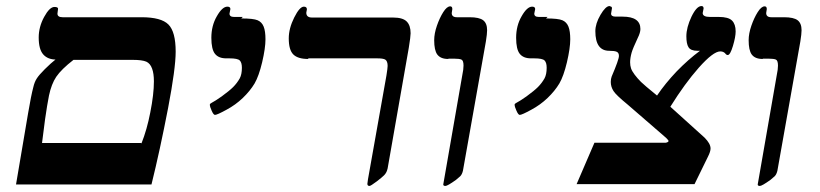

<svg xmlns="http://www.w3.org/2000/svg" viewBox="-20 -609 2712 635"><path d="M167 -415 166 -412Q138 -412 123 -429Q108 -446 108 -485Q108 -520 126 -553Q144 -586 160 -586Q172 -586 172 -580L170 -564Q170 -552 187 -552H448Q513 -552 537 -528Q561 -504 561 -438Q561 -383 536 -252Q509 -112 481 1H33L73 -235Q83 -294 90 -320Q94 -338 102 -350Q109 -361 128 -380Q148 -400 167 -415ZM446 -136 448 -135Q466 -180 477 -237Q489 -297 489 -340Q489 -366 483 -382Q477 -399 464 -405Q450 -411 419 -411H223Q183 -380 166 -355Q150 -331 142 -293Q136 -263 129 -214Q127 -200 119 -136Z M783 -553 778 -548Q818 -548 832 -542Q846 -536 852 -521Q858 -506 858 -479Q858 -450 847 -403Q836 -357 822 -333Q807 -308 783 -285Q759 -262 729 -246Q698 -229 691 -229Q686 -229 680 -243Q674 -256 674 -263Q674 -266 680 -269Q690 -274 713 -290Q739 -309 751 -321Q764 -334 773 -350Q780 -363 780 -385Q780 -402 773 -409Q766 -416 739 -416H728Q703 -416 691 -431Q679 -446 679 -484Q679 -524 697 -555Q715 -587 732 -587Q742 -587 742 -579L739 -564Q739 -553 754 -553Z M1000 -416 999 -414Q965 -414 950 -429Q935 -444 935 -482Q935 -515 953 -551Q971 -587 985 -587Q995 -587 995 -578L993 -567Q993 -551 1012 -551H1280Q1312 -551 1325 -538Q1338 -525 1338 -499Q1338 -488 1332 -451L1262 -52Q1260 -44 1258 -40Q1255 -34 1250 -29Q1243 -22 1226 -9Q1206 6 1202 6Q1195 6 1195 -1L1197 -16L1258 -359Q1262 -384 1262 -391Q1262 -407 1254 -412Q1247 -416 1228 -416Z M1464 -415 1462 -414Q1437 -414 1426 -429Q1416 -443 1416 -476Q1416 -498 1425 -524Q1434 -550 1446 -569Q1458 -588 1469 -588Q1476 -588 1476 -579L1474 -566Q1474 -552 1491 -552H1533Q1565 -552 1578 -542Q1591 -532 1591 -509Q1591 -497 1587 -472L1511 -44Q1508 -32 1502 -26Q1498 -22 1488 -14Q1460 6 1453 6Q1446 6 1446 1L1512 -378L1513 -392Q1513 -409 1506 -412Q1499 -415 1482 -415Z M1791 -553 1786 -548Q1826 -548 1840 -542Q1854 -536 1860 -521Q1866 -506 1866 -479Q1866 -450 1855 -403Q1844 -357 1830 -333Q1815 -308 1791 -285Q1767 -262 1737 -246Q1706 -229 1699 -229Q1694 -229 1688 -243Q1682 -256 1682 -263Q1682 -266 1688 -269Q1698 -274 1721 -290Q1747 -309 1759 -321Q1772 -334 1781 -350Q1788 -363 1788 -385Q1788 -402 1781 -409Q1774 -416 1747 -416H1736Q1711 -416 1699 -431Q1687 -446 1687 -484Q1687 -524 1705 -555Q1723 -587 1740 -587Q1750 -587 1750 -579L1747 -564Q1747 -553 1762 -553Z M2187 -137 2182 -138Q2191 -138 2191 -143Q2191 -145 2183 -153L2056 -263Q2017 -295 2009 -308Q2000 -322 2000 -338Q2000 -348 2003 -356Q2027 -412 2027 -424Q2027 -435 2019 -438Q2012 -441 1995 -441Q1949 -441 1949 -506Q1949 -531 1966 -560Q1983 -589 1996 -589Q1997 -589 2001 -587Q2004 -586 2004 -582L2001 -564Q2001 -554 2016 -554H2039Q2098 -554 2098 -513Q2098 -501 2089 -483Q2073 -449 2069 -435Q2064 -417 2064 -403Q2064 -392 2067 -383Q2070 -374 2079 -362Q2088 -350 2100 -338Q2110 -328 2153 -293Q2180 -333 2218 -373Q2256 -412 2295 -441H2287Q2264 -441 2257 -453Q2250 -464 2250 -489Q2250 -518 2267 -554Q2284 -589 2300 -589Q2307 -589 2307 -581L2304 -566Q2304 -553 2328 -553H2357Q2389 -553 2401 -541Q2413 -529 2413 -505Q2413 -487 2404 -457Q2395 -427 2387 -427Q2382 -427 2378 -433Q2372 -439 2362 -439Q2339 -439 2291 -385Q2245 -333 2197 -256L2310 -154Q2330 -134 2330 -118Q2330 -108 2322 -92L2277 0H1887L1946 -137Z M2504 -415 2502 -414Q2477 -414 2466 -429Q2456 -443 2456 -476Q2456 -498 2465 -524Q2474 -550 2486 -569Q2498 -588 2509 -588Q2516 -588 2516 -579L2514 -566Q2514 -552 2531 -552H2573Q2605 -552 2618 -542Q2631 -532 2631 -509Q2631 -497 2627 -472L2551 -44Q2548 -32 2542 -26Q2538 -22 2528 -14Q2500 6 2493 6Q2486 6 2486 1L2552 -378L2553 -392Q2553 -409 2546 -412Q2539 -415 2522 -415Z"/></svg>

Font: Libra Serif Modern
Style: Bold Italic
Weight: 700
Italic angle: -12°
Designer: Stefan Peev, Context Ltd
Foundry: Stefan Peev, Context Ltd
Version: Version 1.000